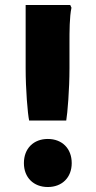

<svg xmlns="http://www.w3.org/2000/svg" viewBox="-20 -740 384 771"><path d="M97 -256H246C251 -284 259 -381 259 -466V-566C259 -613 259 -673 267 -709L262 -720H83V-466C83 -381 91 -284 97 -256ZM172 11C229 11 268 -27 268 -85C268 -144 229 -182 172 -182C115 -182 76 -144 76 -85C76 -27 115 11 172 11Z"/></svg>

Font: Kufam Arabic Latin Roman Bold
Style: Regular
Weight: 700
Designer: Wael Morcos & Artur Schmal
Version: Version 1.200;PS 001.200;hotconv 1.0.88;makeotf.lib2.5.64775